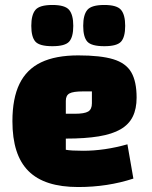

<svg xmlns="http://www.w3.org/2000/svg" viewBox="-20 -738 610 773"><path d="M295 15Q227 15 177 -1Q127 -17 94.5 -49.5Q62 -82 46 -132Q30 -182 30 -250Q30 -342 58.5 -400.5Q87 -459 145.5 -487Q204 -515 295 -515Q385 -515 436 -499.5Q487 -484 508.5 -447Q530 -410 530 -345Q530 -300 514.5 -268.5Q499 -237 465.5 -217.5Q432 -198 377.5 -189Q323 -180 245 -180H215V-280H281Q320 -280 335 -289Q350 -298 350 -322V-370H314Q275 -370 260 -362Q245 -354 245 -332V-135Q266 -131 315 -131Q358 -131 402.5 -137.5Q447 -144 493 -157L517 -19Q465 -2 409.5 6.5Q354 15 295 15ZM400 -552Q348 -552 331.5 -570.5Q315 -589 315 -634Q315 -678 331.5 -698Q348 -718 400 -718Q451 -718 467.5 -698Q484 -678 484 -634Q484 -589 467.5 -570.5Q451 -552 400 -552ZM191 -552Q139 -552 122.5 -570.5Q106 -589 106 -634Q106 -678 122.5 -698Q139 -718 191 -718Q242 -718 258.5 -698Q275 -678 275 -634Q275 -589 258.5 -570.5Q242 -552 191 -552Z"/></svg>

Font: Changa ExtraBold
Style: Regular
Weight: 800
Designer: Eduardo Rodriguez Tunni
Foundry: Eduardo Rodriguez Tunni
Version: Version 3.002; ttfautohint (v1.8.2)